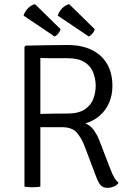

<svg xmlns="http://www.w3.org/2000/svg" viewBox="-20 -904 632 930"><path d="M524.5 -488Q524.5 -443 508.5 -406.2Q492.5 -369.5 463 -343.8Q433.5 -318 393 -306Q416 -298.5 433 -275.5Q450 -252.5 460.5 -225.5L512.5 -90.5Q525 -57.5 533.8 -43Q542.5 -28.5 554.5 -19Q546.5 -6 530.5 0Q514.5 6 501.5 6Q478.5 6 467.5 -7Q456.5 -20 447 -44.5L389.5 -196.5Q374.5 -235.5 352 -261.8Q329.5 -288 279 -288H143.5V-351Q167 -352 195.5 -352.8Q224 -353.5 253 -353.8Q282 -354 306 -354Q361 -354 391 -374.5Q421 -395 432.2 -425.8Q443.5 -456.5 443.5 -488Q443.5 -520.5 432.2 -551.2Q421 -582 391 -602Q361 -622 306 -622Q289.5 -622 265.8 -622Q242 -622 217.8 -622.2Q193.5 -622.5 175.5 -623V0Q167 1.5 157 2.2Q147 3 136 3Q126 3 116 2.2Q106 1.5 98.5 0V-677L105 -683Q157 -684 208 -685Q259 -686 307 -686Q376.5 -686 425 -662Q473.5 -638 499 -593.8Q524.5 -549.5 524.5 -488ZM149.5 -884 273.5 -762.5Q270.5 -752 263.2 -742.5Q256 -733 245 -727L94 -828.5Q100 -847 114.5 -862.8Q129 -878.5 149.5 -884ZM315 -884 439 -762.5Q436 -752 428.8 -742.5Q421.5 -733 410.5 -727L259.5 -828.5Q265.5 -847 280 -862.8Q294.5 -878.5 315 -884Z"/></svg>

Font: Signika Light
Style: Regular
Weight: 300
Designer: Anna Giedry
Foundry: Anna Giedry
Version: Version 2.000